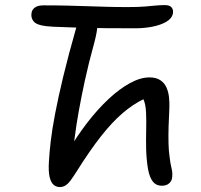

<svg xmlns="http://www.w3.org/2000/svg" viewBox="-20 -728 796 760"><path d="M620 7.2Q597.8 7.2 584.9 -9.4Q572 -26 566.2 -57.3Q560.4 -88.6 558.6 -133.4Q557.6 -171.4 558.6 -210.5Q559.6 -249.6 558.1 -282.9Q556.6 -316.2 547.6 -335.2Q505.2 -314.4 464.6 -279.5Q424 -244.6 379.7 -188.5Q335.4 -132.4 282.2 -47.4Q269.4 -27.4 259.4 -13.9Q249.4 -0.4 239.3 6Q229.2 12.4 217 12.4Q202.8 12.4 192.3 3.6Q181.8 -5.2 176.5 -27Q171.2 -48.8 173.6 -88.2Q175.4 -122 180.8 -168.7Q186.2 -215.4 198.4 -279.2Q210.6 -343 230.9 -427.3Q251.2 -511.6 282.2 -620Q287.8 -642.4 300.1 -656Q312.4 -669.6 329 -669.6Q348.4 -669.6 357.6 -659.4Q366.8 -649.2 365.6 -625.6Q364.4 -602 353.8 -561.2Q330.6 -477.2 316 -409.5Q301.4 -341.8 291.7 -287.5Q282 -233.2 276.4 -189.2Q270.8 -145.2 265.8 -108.8L246.4 -124.2Q283.2 -187.6 325 -241.8Q366.8 -296 409.9 -336.2Q453 -376.4 494.4 -399Q535.8 -421.6 571.6 -421.6Q598.2 -421.6 614.6 -410.6Q631 -399.6 638.9 -381.8Q646.8 -364 649 -342.5Q651.2 -321 650.4 -299.8Q648.4 -263.8 647.3 -226.7Q646.2 -189.6 647.1 -159Q648 -128.4 651 -109.8Q653.8 -82.4 659.1 -61.6Q664.4 -40.8 660.6 -20.2Q657 -7.8 647 -0.3Q637 7.2 620 7.2ZM515.6 -616Q448.8 -616 397.3 -616.5Q345.8 -617 296.7 -618.3Q247.6 -619.6 190.4 -622.2Q131.4 -625 116.1 -640.3Q100.8 -655.6 105.2 -678.2Q107 -690.2 118.5 -698.5Q130 -706.8 152.6 -706.8Q205.8 -706.8 247.8 -705.7Q289.8 -704.6 327.5 -703.4Q365.2 -702.2 402.9 -701.1Q440.6 -700 485.2 -700Q528.4 -700 553.9 -702.2Q579.4 -704.4 596.5 -706.1Q613.6 -707.8 632.8 -707.8Q651.8 -707.8 659.4 -698.4Q667 -689 664.4 -674.6Q660.2 -654.4 638 -641.6Q615.8 -628.8 583.3 -622.4Q550.8 -616 515.6 -616Z"/></svg>

Font: Shantell Sans Light
Style: Italic
Weight: 300
Italic angle: -11°
Designer: Stephen Nixon, Anya Danilova, Shantell Martin
Foundry: Arrow Type
Version: Version 1.008;[ac192a2d6]